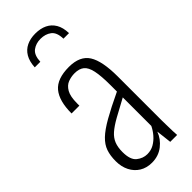

<svg xmlns="http://www.w3.org/2000/svg" viewBox="-262 -852 904 904"><g transform="rotate(-45 189.5 -400.5)"><path d="M154 9Q119 9 93 -7Q67 -23 52.5 -51.5Q38 -80 38 -117Q38 -154 47.5 -181.5Q57 -209 82 -233Q107 -257 153.5 -283.5Q200 -310 274 -345V-386Q274 -449 266.5 -484Q259 -519 241.5 -533Q224 -547 194 -547Q171 -547 150 -539Q129 -531 115.5 -507.5Q102 -484 102 -438V-423H50Q50 -506 83.5 -546.5Q117 -587 196 -587Q269 -587 298 -541Q327 -495 327 -392V-101Q327 -93 327.5 -70.5Q328 -48 328.5 -27Q329 -6 330 0H284Q282 -21 279 -44Q276 -67 275 -77Q262 -41 230 -16Q198 9 154 9ZM167 -35Q192 -35 212 -46.5Q232 -58 248 -76.5Q264 -95 274 -116V-306Q221 -278 185.5 -258Q150 -238 129.5 -220Q109 -202 100 -179.5Q91 -157 91 -125Q91 -73 115 -54Q139 -35 167 -35ZM81 -699Q83 -737 97.5 -761.5Q112 -786 137 -798Q162 -810 195 -810Q229 -810 254 -798Q279 -786 293.5 -761.5Q308 -737 309 -699H272Q271 -742 249 -758.5Q227 -775 195 -775Q164 -775 142 -758.5Q120 -742 118 -699Z"/></g></svg>

Font: Oswald ExtraLight
Style: Regular
Weight: 250
Designer: Vernon Adams
Foundry: Vernon Adams
Version: Version 4.100; ttfautohint (v1.8.1.43-b0c9)